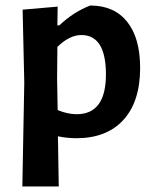

<svg xmlns="http://www.w3.org/2000/svg" viewBox="-20 -491 558 696"><path d="M189 -467 188 -399H195Q247 -448 307 -471Q394 -471 441 -412Q488 -353 488 -245Q488 -123 427.5 -56.5Q367 10 257 10Q222 10 190 3L193 185H61L68 -192L62 -456ZM187 -205 189 -92Q225 -77 258 -77Q366 -77 364 -227Q362 -364 275 -364Q232 -364 188 -321Z"/></svg>

Font: Alegreya Sans
Style: Bold
Weight: 700
Designer: Juan Pablo del Peral
Foundry: Huerta Tipografica
Version: Version 2.007